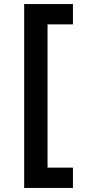

<svg xmlns="http://www.w3.org/2000/svg" viewBox="-20 -765 422 945"><path d="M99 160H339V60H214V-645H339V-745H99Z"/></svg>

Font: Custom Plus Jakarta Sans SemiBold
Style: Regular
Weight: 600
Designer: Gumpita Rahayu & FullSphere
Foundry: Tokotype & FullSphere
Version: Version 1.001;hotconv 1.0.117;makeotfexe 2.5.65602